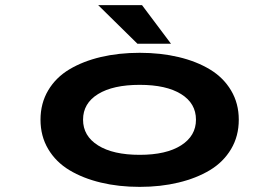

<svg xmlns="http://www.w3.org/2000/svg" viewBox="-20 -718 1090 749"><path d="M647 -547.5H516L363 -698H534ZM525 11Q443 11 373.2 -5.8Q303.5 -22.5 250.8 -54.2Q198 -86 168 -136.5Q138 -187 138 -251Q138 -315 168 -365.5Q198 -416 250.8 -447.5Q303.5 -479 373.2 -495.5Q443 -512 525 -512Q606.5 -512 676.2 -495.5Q746 -479 798.8 -447.2Q851.5 -415.5 881.5 -365Q911.5 -314.5 911.5 -251Q911.5 -187 881.5 -136.5Q851.5 -86 798.8 -54.2Q746 -22.5 676.2 -5.8Q606.5 11 525 11ZM525 -114Q628.5 -114 686.5 -151Q744.5 -188 744.5 -251Q744.5 -315 686.5 -351Q628.5 -387 525 -387Q421 -387 362.5 -351Q304 -315 304 -251Q304 -187.5 362.5 -150.8Q421 -114 525 -114Z"/></svg>

Font: League Mono Extended SemiBold
Style: Regular
Weight: 600
Width: 9
Designer: Tyler Finck
Foundry: The League of Moveable Type / Tyler Finck
Version: Version 2.210